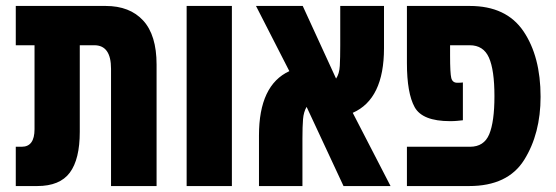

<svg xmlns="http://www.w3.org/2000/svg" viewBox="-20 -625 1869 645"><path d="M33 -473H96V-191Q96 -132 53 -132H33V0H105Q181 0 214.5 -45Q248 -90 248 -182V-473H297Q353 -473 353 -394V0H506V-408Q506 -507 461 -556Q416 -605 335 -605H33Z M607 0V-605H759V0Z M996 -160Q996 -200 998 -224.5Q1000 -249 1010 -266L1134 0H1292L1165 -246Q1270 -292 1270 -463V-605H1123V-473Q1123 -430 1121.5 -403.5Q1120 -377 1109 -361L997 -605H840L952 -386Q850 -339 850 -170V0H996Z M1347 -413Q1347 -312 1373 -265Q1399 -218 1492 -218Q1506 -218 1515.5 -219Q1525 -220 1535 -221V-348Q1530 -347 1516 -347Q1500 -347 1496 -363Q1492 -379 1492 -438V-473H1558Q1604 -473 1622.5 -431.5Q1641 -390 1641 -302Q1641 -216 1623.5 -174Q1606 -132 1559 -132H1347V0H1556Q1686 0 1741 -88Q1796 -176 1796 -300Q1796 -435 1738.5 -520Q1681 -605 1558 -605H1347Z"/></svg>

Font: Noto Sans Hebrew ExtraCondensed Extra
Style: Regular
Weight: 800
Width: 3
Designer: Monotype Design Team
Foundry: Monotype Imaging Inc.
Version: Version 1.902